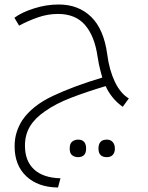

<svg xmlns="http://www.w3.org/2000/svg" viewBox="-20 -508 658 854"><path d="M526 -33Q500 -51 480 -76Q460 -101 450 -125Q366 -100 297 -73.5Q228 -47 180 -13Q136 17 113.5 54Q91 91 91 140Q91 208 131.5 245.5Q172 283 249 285L238 326Q149 325 97 276Q45 227 45 143Q45 109 54 80.5Q63 52 79 27Q123 -38 215.5 -81.5Q308 -125 435 -163Q433 -171 426.5 -194.5Q420 -218 414 -256Q401 -347 358.5 -396.5Q316 -446 238 -446Q192 -446 148 -430.5Q104 -415 65 -394L44 -429Q76 -453 131 -470.5Q186 -488 241 -488Q329 -488 385.5 -433Q442 -378 457 -266Q466 -197 490.5 -145Q515 -93 553 -70ZM327 191Q313 191 301.5 183Q290 175 290 153Q290 130 301.5 121.5Q313 113 327 113Q363 113 363 153Q363 191 327 191ZM455 191Q418 191 418 153Q418 113 455 113Q472 113 481.5 124Q491 135 491 153Q491 170 482 180.5Q473 191 455 191Z"/></svg>

Font: Noto Kufi Arabic ExtraLight
Style: Regular
Weight: 200
Designer: Monotype Design Team, David Williams, Khaled Hosny
Foundry: Google LLC
Version: Version 2.109; ttfautohint (v1.8.4.7-5d5b)